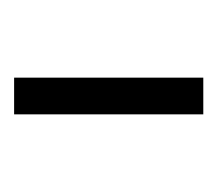

<svg xmlns="http://www.w3.org/2000/svg" viewBox="-38 -742 308 272"><g transform="rotate(-90 116.0 -606.0)"><path d="M90 -472V-740H142V-472Z"/></g></svg>

Font: IBM Plex Sans KR Light
Style: Regular
Weight: 300
Designer: Mike Abbink; Paul van der Laan; Pieter van Rosmalen; Wujin Sim; Chorong Kim; Dohee Lee;
Foundry: Sandoll Inc.
Version: Version 1.001